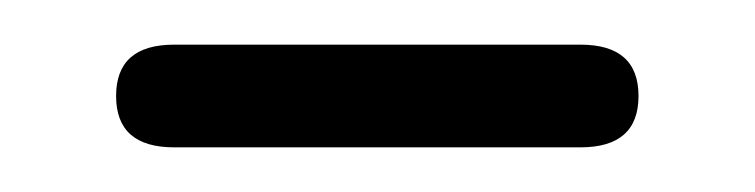

<svg xmlns="http://www.w3.org/2000/svg" viewBox="-20 -707 338 86"><path d="M266 -664Q266 -641 240 -641H58Q32 -641 32 -664Q32 -687 58 -687H240Q266 -687 266 -664Z"/></svg>

Font: Zen Maru Gothic
Style: Regular
Weight: 400
Designer: Yoshimichi Ohira
Foundry: Positype
Version: Version 1.002